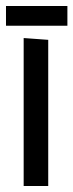

<svg xmlns="http://www.w3.org/2000/svg" viewBox="-25 -633 245 641"><path d="M54 -506V-12H136V-500ZM200 -547V-613H-5V-547Z"/></svg>

Font: Englebert
Style: Regular
Weight: 400
Designer: Astigmatic (AOETI)
Foundry: Astigmatic (AOETI)
Version: Version 1.000